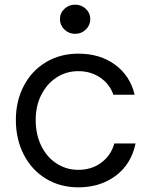

<svg xmlns="http://www.w3.org/2000/svg" viewBox="-20 -793 642 823"><path d="M48 -279Q48 -360 82 -425Q116 -490 177 -526.5Q238 -563 316 -563Q409 -563 473.5 -515.5Q538 -468 557 -387H466Q450 -433 409.5 -460.5Q369 -488 316 -488Q264 -488 222.5 -461Q181 -434 157 -386.5Q133 -339 133 -279Q133 -217 156.5 -168.5Q180 -120 222 -92.5Q264 -65 316 -65Q373 -65 414.5 -96Q456 -127 470 -178H561Q543 -90 476.5 -40Q410 10 316 10Q238 10 177 -27Q116 -64 82 -130Q48 -196 48 -279ZM237 -711Q237 -737 256 -755Q275 -773 302 -773Q329 -773 348 -755Q367 -737 367 -711Q367 -685 348 -666.5Q329 -648 302 -648Q275 -648 256 -666.5Q237 -685 237 -711Z"/></svg>

Font: Open Sauce One
Style: Regular
Weight: 400
Designer: Alfredo Marco Pradil
Foundry: Creative Sauce Fz LLC
Version: Version 1.477